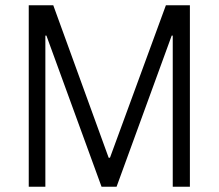

<svg xmlns="http://www.w3.org/2000/svg" viewBox="-20 -708 829 728"><path d="M89 0V-688H182L392 -110H397L609 -688H700V0H635V-573H631L422 0H365L156 -573H152V0Z"/></svg>

Font: Saira Semi Condensed Light
Style: Regular
Weight: 300
Width: 4
Designer: Hector Gatti with collaboration of the Omnibus-Type team
Foundry: Omnibus-Type
Version: Version 1.001; ttfautohint (v1.8)